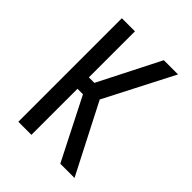

<svg xmlns="http://www.w3.org/2000/svg" viewBox="-208 -849 964 964"><g transform="rotate(45 274.0 -367.5)"><path d="M90 0V-735H183V-408H222L388 -735H489L300 -368L489 0H388L222 -327H183V0Z"/></g></svg>

Font: Iosevka Semi-Condensed Medium
Style: Regular
Weight: 500
Monospace: yes
Designer: Belleve Invis
Foundry: Belleve Invis
Version: Version 27.3.5